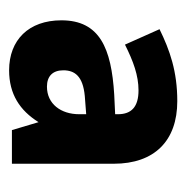

<svg xmlns="http://www.w3.org/2000/svg" viewBox="-14 -748 400 411"><g transform="rotate(90 185.5 -542.0)"><path d="M196 -722C132 -722 87 -706 42 -684L75 -610C111 -628 141 -639 173 -639C208 -639 224 -624 224 -595V-589L182 -587C83 -581 23 -556 23 -474C23 -404 65 -362 130 -362C181 -362 216 -385 241 -425L258 -368H330V-586C330 -673 281 -722 196 -722ZM185 -524 224 -527V-512C224 -473 202 -443 165 -443C143 -443 130 -455 130 -478C130 -502 142 -520 185 -524Z"/></g></svg>

Font: Noto Sans Thai SemCond ExtBd
Style: Regular
Weight: 800
Width: 4
Designer: Monotype Design Team
Foundry: Monotype Imaging Inc.
Version: Version 2.002